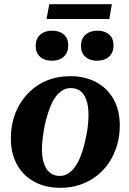

<svg xmlns="http://www.w3.org/2000/svg" viewBox="-20 -889 620 920"><path d="M385 -200Q391 -225 395.5 -249Q400 -273 402 -296Q404 -319 404 -339Q404 -381 394 -409.5Q384 -438 365.5 -452.5Q347 -467 319 -467Q297 -467 278.5 -455.5Q260 -444 245.5 -423.5Q231 -403 220 -375Q209 -347 200 -313Q194 -289 190 -264.5Q186 -240 183.5 -217.5Q181 -195 181 -174Q181 -133 191 -104.5Q201 -76 220 -61Q239 -46 266 -46Q288 -46 306.5 -57.5Q325 -69 339.5 -89.5Q354 -110 365.5 -138.5Q377 -167 385 -200ZM32 -226Q32 -276 45 -321Q58 -366 83 -403Q108 -440 143 -467.5Q178 -495 221.5 -509.5Q265 -524 317 -524Q388 -524 441.5 -495Q495 -466 524.5 -413Q554 -360 554 -287Q554 -237 540.5 -192Q527 -147 502.5 -110Q478 -73 443 -46Q408 -19 364 -4Q320 11 269 11Q198 11 144.5 -18Q91 -47 61.5 -100.5Q32 -154 32 -226ZM228 -598Q264 -598 285.5 -617.5Q307 -637 307 -672Q307 -705 286 -723.5Q265 -742 230 -742Q194 -742 172.5 -722.5Q151 -703 151 -669Q151 -636 172 -617Q193 -598 228 -598ZM444 -598Q481 -598 502.5 -617.5Q524 -637 524 -672Q524 -705 503 -723.5Q482 -742 447 -742Q411 -742 389.5 -722.5Q368 -703 368 -669Q368 -636 389 -617Q410 -598 444 -598ZM216 -869H516L504 -798H203Z"/></svg>

Font: Roboto Serif 72pt SemiCondensed SemiBold
Style: Italic
Weight: 600
Width: 4
Italic angle: -10°
Designer: Greg Gazdowicz
Foundry: Commercial Type
Version: Version 1.008